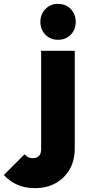

<svg xmlns="http://www.w3.org/2000/svg" viewBox="-149 -752 457 994"><path d="M32 222Q-22 222 -61.5 203.5Q-101 185 -129 154L-22 47Q-12 58 -1.5 62.5Q9 67 20 67Q40 67 52 56Q64 45 64 20V-489H238V17Q238 78 212 124Q186 170 139.5 196Q93 222 32 222ZM151 -546Q112 -546 86 -572.5Q60 -599 60 -639Q60 -678 86 -705Q112 -732 151 -732Q192 -732 217.5 -705Q243 -678 243 -639Q243 -599 217.5 -572.5Q192 -546 151 -546Z"/></svg>

Font: Outfit ExtraBold
Style: Regular
Weight: 800
Designer: Rodrigo Fuenzalida
Foundry: fragTYPE
Version: Version 1.100;gftools[0.9.27]